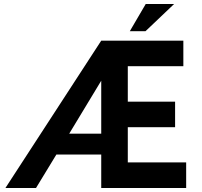

<svg xmlns="http://www.w3.org/2000/svg" viewBox="-20 -934 1002 954"><path d="M483 -732H891V-605H615V-429H850V-302H615V-127H905V0H483V-166H260L159 0H7ZM483 -270V-533L324 -270ZM845 -914 703 -779H625L704 -914Z"/></svg>

Font: Reem Kufi SemiBold
Style: Regular
Weight: 600
Designer: Khaled Hosny
Version: Version 1.001